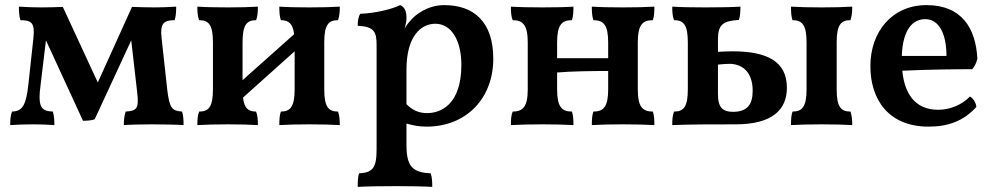

<svg xmlns="http://www.w3.org/2000/svg" viewBox="-20 -487 3886 752"><path d="M693 -50C654 -53 644 -62 635 -136L613 -337C606 -395 621 -408 664 -408C669 -423 670 -440 670 -461C643 -459 608 -458 585 -458C563 -458 520 -459 497 -460L363 -164L226 -460C208 -459 164 -458 142 -458C119 -458 82 -459 54 -461C54 -442 55 -424 60 -408C104 -408 117 -397 111 -339L91 -155C82 -72 66 -51 27 -50C21 -34 20 -17 20 3C44 1 83 0 109 0C136 0 170 1 193 3C193 -15 192 -34 187 -50C142 -52 127 -66 139 -155L160 -329L305 -14C321 -14 339 -15 351 -20L494 -329L517 -128C525 -62 517 -53 472 -50C467 -33 465 -19 465 3C489 1 540 0 574 0C604 0 678 1 699 3C699 -16 698 -35 693 -50Z M1250 -137V-321C1250 -389 1266 -408 1304 -408C1309 -423 1311 -439 1311 -461C1281 -459 1236 -458 1191 -458C1146 -458 1102 -459 1074 -461C1074 -439 1075 -423 1080 -408C1110 -408 1127 -395 1132 -353L930 -173V-321C930 -389 946 -408 983 -408C989 -423 990 -439 990 -461C961 -459 917 -458 873 -458C828 -458 782 -459 753 -461C753 -439 754 -423 760 -408C798 -408 814 -389 814 -321V-137C814 -69 798 -50 760 -50C754 -35 753 -19 753 3C782 1 828 0 873 0C917 0 961 1 990 3C990 -19 989 -35 983 -50C953 -50 936 -63 932 -105L1134 -286V-137C1134 -69 1117 -50 1080 -50C1075 -35 1074 -19 1074 3C1102 1 1146 0 1191 0C1236 0 1281 1 1311 3C1311 -19 1309 -35 1304 -50C1266 -50 1250 -69 1250 -137Z M1650 9C1808 9 1912 -103 1912 -257C1912 -401 1836 -467 1720 -467C1656 -467 1605 -430 1585 -403C1579 -397 1572 -388 1565 -375C1569 -391 1572 -403 1572 -417C1572 -448 1562 -461 1547 -467C1516 -451 1448 -435 1391 -433C1383 -420 1381 -404 1381 -386C1446 -383 1455 -362 1455 -310V98C1455 172 1439 189 1386 192C1382 206 1381 222 1381 245C1412 243 1478 242 1532 242C1584 242 1640 243 1673 245C1673 225 1672 206 1667 192C1598 188 1572 168 1572 81V-3C1598 4 1620 9 1650 9ZM1685 -394C1749 -394 1787 -327 1787 -233C1787 -77 1706 -44 1653 -44C1618 -44 1594 -57 1572 -79V-214C1572 -347 1630 -394 1685 -394Z M2478 -137V-321C2478 -389 2496 -408 2537 -408C2542 -423 2543 -439 2543 -461C2513 -459 2466 -458 2419 -458C2373 -458 2327 -459 2298 -461C2298 -439 2299 -423 2304 -408C2344 -408 2362 -389 2362 -321V-259H2162V-321C2162 -389 2180 -408 2220 -408C2225 -423 2226 -439 2226 -461C2197 -459 2151 -458 2105 -458C2058 -458 2011 -459 1981 -461C1981 -439 1982 -423 1988 -408C2028 -408 2047 -389 2047 -321V-137C2047 -69 2028 -50 1988 -50C1982 -35 1981 -19 1981 3C2011 1 2058 0 2105 0C2151 0 2197 1 2226 3C2226 -19 2225 -35 2220 -50C2180 -50 2162 -69 2162 -137V-203C2215 -208 2305 -209 2362 -209V-137C2362 -69 2344 -50 2304 -50C2299 -35 2298 -19 2298 3C2327 1 2373 0 2419 0C2466 0 2513 1 2543 3C2543 -19 2542 -35 2537 -50C2496 -50 2478 -69 2478 -137Z M2849 -286C2829 -286 2810 -285 2792 -284V-333C2792 -392 2813 -405 2874 -409C2879 -423 2880 -442 2880 -461C2852 -459 2797 -458 2742 -458C2688 -458 2642 -459 2613 -461C2613 -439 2614 -423 2620 -408C2658 -408 2674 -389 2674 -321V-137C2674 -69 2658 -50 2620 -50C2614 -35 2613 -19 2613 3C2677 0 2776 0 2861 0C3003 0 3062 -56 3062 -143C3062 -245 2987 -286 2849 -286ZM3257 -137V-321C3257 -389 3273 -408 3311 -408C3316 -423 3318 -439 3318 -461C3288 -459 3243 -458 3198 -458C3152 -458 3107 -459 3078 -461C3078 -439 3079 -423 3084 -408C3122 -408 3139 -389 3139 -321V-137C3139 -69 3122 -50 3084 -50C3079 -35 3078 -19 3078 3C3107 1 3152 0 3198 0C3243 0 3288 1 3318 3C3318 -19 3316 -35 3311 -50C3273 -50 3257 -69 3257 -137ZM2851 -49C2811 -49 2792 -65 2792 -119V-234C2809 -236 2829 -237 2837 -237C2879 -237 2928 -213 2928 -131C2928 -76 2905 -49 2851 -49Z M3779 -109C3747 -76 3700 -57 3655 -57C3559 -57 3522 -127 3514 -210C3614 -215 3736 -216 3788 -216C3797 -226 3804 -240 3808 -257C3802 -376 3747 -467 3609 -467C3474 -467 3389 -363 3389 -228C3389 -96 3461 9 3617 9C3695 9 3755 -14 3804 -68C3803 -84 3791 -103 3779 -109ZM3604 -412C3657 -412 3687 -356 3687 -268H3512C3516 -375 3557 -412 3604 -412Z"/></svg>

Font: Vollkorn Semibold
Style: Regular
Weight: 600
Designer: Friedrich Althausen
Foundry: Friedrich Althausen
Version: Version 4.015;PS 004.015;hotconv 1.0.88;makeotf.lib2.5.64775